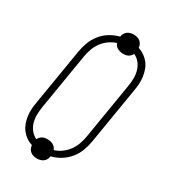

<svg xmlns="http://www.w3.org/2000/svg" viewBox="-202 -881 904 1026"><g transform="rotate(30 250.0 -367.5)"><path d="M195 49Q184 49 173.5 46Q163 43 155 36.5Q147 30 142.5 20.5Q138 11 137 0Q117 -6 100 -18Q83 -30 70.5 -46.5Q58 -63 51 -82.5Q44 -102 41 -123.5Q38 -145 39.5 -167Q41 -189 45 -210L102 -555Q107 -586 118 -615.5Q129 -645 149 -670.5Q169 -696 197 -713Q225 -730 256 -738Q256 -738 256 -738.5Q256 -739 256 -739Q257 -749 262.5 -758Q268 -767 276 -773Q284 -779 294 -781.5Q304 -784 314 -784Q325 -784 335.5 -781Q346 -778 354 -771.5Q362 -765 366.5 -755.5Q371 -746 372 -735Q392 -729 409 -717Q426 -705 438.5 -689Q451 -673 458 -653Q465 -633 468 -612Q471 -591 469.5 -569Q468 -547 464 -525L407 -180Q402 -149 391 -119.5Q380 -90 360 -65Q340 -40 312 -22.5Q284 -5 254 2Q253 3 253 3.5Q253 4 253 4Q252 14 247 23Q242 32 233.5 38Q225 44 215 46.5Q205 49 195 49ZM251 -35Q275 -42 296 -57.5Q317 -73 332 -93.5Q347 -114 355.5 -138Q364 -162 368 -186L425 -531Q429 -555 429.5 -579.5Q430 -604 423.5 -626.5Q417 -649 402.5 -667.5Q388 -686 367 -695Q364 -688 358 -682Q352 -676 344.5 -672Q337 -668 329 -667Q321 -666 314 -666Q296 -666 280 -674.5Q264 -683 259 -700Q235 -693 213.5 -677.5Q192 -662 177 -641.5Q162 -621 153.5 -597Q145 -573 141 -549L84 -204Q80 -180 79.5 -155.5Q79 -131 85.5 -108Q92 -85 106.5 -67Q121 -49 142 -39Q145 -47 151 -53Q157 -59 164.5 -63Q172 -67 180 -68Q188 -69 195 -69Q214 -69 229.5 -60.5Q245 -52 251 -35Z"/></g></svg>

Font: Iosevka Slab Extralight
Style: Italic
Weight: 200
Italic angle: -9°
Monospace: yes
Designer: Belleve Invis
Foundry: Belleve Invis
Version: Version 11.1.1; ttfautohint (v1.8.3)